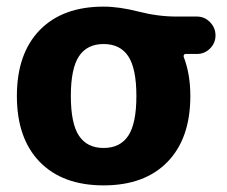

<svg xmlns="http://www.w3.org/2000/svg" viewBox="-20 -550 687 580"><path d="M367.5 -380Q343 -417 293 -417Q243 -417 218.5 -380Q194 -343 194 -260Q194 -177 218.5 -140Q243 -103 293 -103Q343 -103 367.5 -140Q392 -177 392 -260Q392 -343 367.5 -380ZM293 -530Q340 -530 398.5 -515Q457 -500 513 -500H575Q598 -500 614.5 -483Q631 -466 631 -443Q631 -420 614.5 -403.5Q598 -387 575 -387H540Q537 -387 535.5 -384Q534 -381 535 -378Q555 -326 555 -260Q555 -132 486 -61Q417 10 293 10Q169 10 100 -61Q31 -132 31 -260Q31 -388 100 -459Q169 -530 293 -530Z"/></svg>

Font: Rounded Mplus 1c ExtraBold
Style: Regular
Weight: 800
Version: Version 1.059.20150529